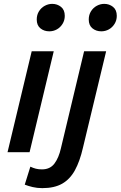

<svg xmlns="http://www.w3.org/2000/svg" viewBox="-20 -787 624 993"><path d="M19 0 144 -522H258L133 0ZM235 -625Q208 -625 189 -640.5Q170 -656 170 -686Q170 -710 181.5 -728.5Q193 -747 211.5 -757Q230 -767 250 -767Q276 -767 295.5 -751.5Q315 -736 315 -705Q315 -682 303.5 -663.5Q292 -645 274 -635Q256 -625 235 -625ZM199 186Q172 186 149 180.5Q126 175 108 168L137 75Q152 82 165.5 85.5Q179 89 197 89Q239 89 261.5 59Q284 29 295 -20L415 -522H529L409 -23Q393 47 367.5 93.5Q342 140 301.5 163Q261 186 199 186ZM504 -625Q477 -625 458 -640.5Q439 -656 439 -686Q439 -710 450.5 -728.5Q462 -747 480.5 -757Q499 -767 519 -767Q545 -767 564.5 -751.5Q584 -736 584 -705Q584 -682 572.5 -663.5Q561 -645 543 -635Q525 -625 504 -625Z"/></svg>

Font: Ubuntu Sans SemiBold
Style: Italic
Weight: 600
Italic angle: -13.5°
Designer: Dalton Maag Ltd
Foundry: Dalton Maag Ltd
Version: Version 1.006